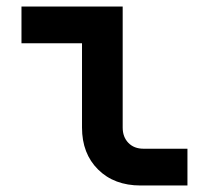

<svg xmlns="http://www.w3.org/2000/svg" viewBox="-20 -570 640 590"><path d="M412 0Q331 0 281.5 -49Q232 -98 232 -178V-437H46V-550H357V-178Q357 -149 374.5 -131Q392 -113 421 -113H556V0Z"/></svg>

Font: JetBrains Mono NL
Style: Bold
Weight: 700
Monospace: yes
Designer: Philipp Nurullin, Konstantin Bulenkov
Foundry: JetBrains
Version: Version 2.305; ttfautohint (v1.8.4.7-5d5b)